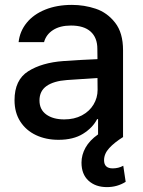

<svg xmlns="http://www.w3.org/2000/svg" viewBox="-20 -557 583 781"><path d="M311.5 104.5Q311.5 72.8 328.1 43.2Q344.7 13.7 378.9 -10.3V-72.3H375Q356.9 -37.1 317.6 -12.7Q278.3 11.7 217.8 11.7Q167 11.7 126.5 -7.3Q85.9 -26.4 62.5 -62.7Q39.1 -99.1 39.1 -149.4Q39.1 -231.9 94.7 -267.1Q150.4 -302.2 237.3 -308.6Q270.5 -311 309.8 -313.2Q349.1 -315.4 376.5 -316.4L376 -358.4Q376 -403.8 348.6 -428.5Q321.3 -453.1 268.6 -453.1Q224.1 -453.1 195.8 -434.8Q167.5 -416.5 159.2 -385.7H55.7Q60.5 -429.7 88.4 -464.1Q116.2 -498.5 163.8 -517.8Q211.4 -537.1 272.5 -537.1Q322.8 -537.1 369.4 -521.5Q416 -505.9 448.2 -464.8Q480.5 -423.8 480.5 -352.5V-0.5L481.4 0Q444.8 22.9 424.1 45.7Q403.3 68.4 403.3 94.7Q403.3 127.9 438.5 127.9Q461.9 127.9 481.4 117.2L491.2 182.6Q457 204.1 415 204.1Q368.7 204.1 340.1 178Q311.5 151.9 311.5 104.5ZM241.2 -71.3Q282.2 -71.3 313 -87.6Q343.8 -104 360.4 -131.6Q377 -159.2 377 -191.4L376.5 -239.7L252 -231.4Q198.7 -227.5 169.7 -207.3Q140.6 -187 140.6 -148.4Q140.6 -111.3 168.2 -91.3Q195.8 -71.3 241.2 -71.3Z"/></svg>

Font: Pretendard Medium
Style: Regular
Weight: 500
Designer: Base glyphs from Inter by Rasmus Andersson; Hangeul glyphs from Noto Sans CJK(Source Han Sans) by Jang Soo-young and Kan
Foundry: Kil Hyung-jin
Version: Version 1.309